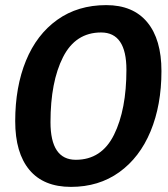

<svg xmlns="http://www.w3.org/2000/svg" viewBox="-20 -726 657 751"><path d="M395.5 -706Q500.5 -706 556 -639Q611.5 -572 611.5 -448Q611.5 -315 569 -212.5Q526.5 -110 446.5 -52.5Q366.5 5 257.5 5Q150.5 5 95 -61.5Q39.5 -128 39.5 -252Q39.5 -386 81.5 -488.5Q123.5 -591 204 -648.5Q284.5 -706 395.5 -706ZM375.5 -599Q275.5 -599 226.5 -502.5Q177.5 -406 177.5 -248Q177.5 -101 276.5 -101Q377.5 -101 426 -199Q474.5 -297 474.5 -453Q474.5 -599 375.5 -599Z"/></svg>

Font: Argentum Sans Medium
Style: Italic
Weight: 500
Italic angle: -11°
Designer: Julieta Ulanovsky (font), Cristiano Sobral (main changes and remaster)
Foundry: Julieta Ulanovsky (font), Cristiano Sobral (main changes and remaster)
Version: Version 2.007;June 15, 2022;FontCreator 14.0.0.2814 64-bit; 